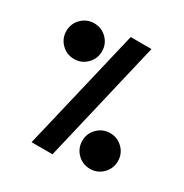

<svg xmlns="http://www.w3.org/2000/svg" viewBox="-170 -851 969 1009"><g transform="rotate(30 314.5 -346.5)"><path d="M160 23 335 -716H461L287 23ZM495 -9Q450 -9 418.5 -40.5Q387 -72 387 -117Q387 -162 418.5 -193.5Q450 -225 495 -225Q540 -225 571.5 -193.5Q603 -162 603 -117Q603 -72 571.5 -40.5Q540 -9 495 -9ZM134 -467Q89 -467 57.5 -498.5Q26 -530 26 -575Q26 -620 57.5 -651.5Q89 -683 134 -683Q179 -683 210.5 -651.5Q242 -620 242 -575Q242 -530 210.5 -498.5Q179 -467 134 -467Z"/></g></svg>

Font: Stick No Bills ExtraBold
Style: Regular
Weight: 800
Version: Version 2.000